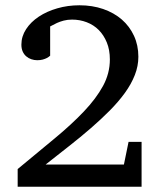

<svg xmlns="http://www.w3.org/2000/svg" viewBox="-20 -707 603 727"><path d="M46.9 0V-66.9Q123 -129.9 187 -182.9Q251 -235.8 297.6 -284.9Q344.2 -334 370.1 -381.6Q396 -429.2 396 -481.9Q396 -518.1 384.5 -546.1Q373 -574.2 353.8 -593.5Q334.5 -612.8 308.3 -622.8Q282.2 -632.8 252.9 -632.8Q235.4 -632.8 220.9 -628.9Q206.5 -625 195.8 -620.1Q185.1 -615.2 178.5 -611.3Q171.9 -607.4 169.9 -606.9V-496.1Q164.6 -491.2 157.2 -487.3Q150.9 -483.9 141.6 -481.4Q132.3 -479 121.1 -479Q109.4 -479 98.6 -482.7Q87.9 -486.3 79.3 -493.7Q70.8 -501 65.9 -512Q61 -522.9 61 -538.1Q61 -569.3 78.9 -596.7Q96.7 -624 127 -644Q157.2 -664.1 197 -675.5Q236.8 -687 280.8 -687Q329.6 -687 370.6 -672.9Q411.6 -658.7 441.2 -633.1Q470.7 -607.4 487.3 -571.5Q503.9 -535.6 503.9 -492.2Q503.9 -457 490.5 -422.9Q477.1 -388.7 452.9 -355.2Q428.7 -321.8 395.8 -288.6Q362.8 -255.4 324 -221.7Q285.2 -188 241.5 -153.8Q197.8 -119.6 152.8 -84H449.2L466.8 -169.9H516.1V0Z"/></svg>

Font: Tagmukay Beta
Style: Regular
Weight: 400
Designer: Peter Martin
Foundry: SIL International
Version: Version 2.000; dev 82b92eM